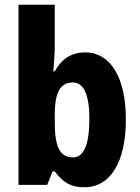

<svg xmlns="http://www.w3.org/2000/svg" viewBox="-20 -780 589 810"><path d="M211 -581V-760H58V0H179L202 -57H211C245 -11 278 10 336 10C445 10 511 -95 511 -276C511 -456 444 -559 340 -559C282 -559 240 -532 211 -479H205C208 -519 211 -554 211 -581ZM287 -432C334 -432 357 -380 357 -278C357 -169 333 -116 288 -116C232 -116 211 -162 211 -265V-293C211 -385 231 -432 287 -432Z"/></svg>

Font: Noto Sans Thai Looped Condensed ExtraBold
Style: Regular
Weight: 800
Width: 3
Designer: Sasikarn Vongin, Ben Mitchell
Foundry: The Fontpad Ltd
Version: Version 1.001